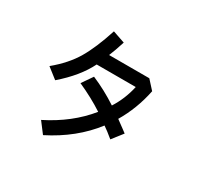

<svg xmlns="http://www.w3.org/2000/svg" viewBox="-169 -1009 1337 1276"><g transform="rotate(30 500.0 -370.5)"><path d="M340.8 -377.9 397.5 -460Q499 -417 595.7 -353.5Q649.4 -437.5 671.9 -539.1H372.1Q314.5 -421.9 185.5 -310.5L105.5 -373Q206.1 -456.1 259.8 -547.4Q313.5 -638.7 361.3 -787.1L455.1 -754.9Q431.6 -680.7 412.1 -634.8H720.7L780.3 -569.3Q750 -420.9 676.8 -297.9Q680.7 -294.9 700.7 -280.3Q720.7 -265.6 739.3 -252Q757.8 -238.3 762.7 -234.4L699.2 -153.3Q652.3 -192.4 620.1 -213.9Q498 -54.7 297.9 45.9L236.3 -35.2Q421.9 -127.9 538.1 -271.5Q450.2 -329.1 340.8 -377.9Z"/></g></svg>

Font: Gothic A1 SemiBold
Style: Regular
Weight: 600
Version: Version 2.50